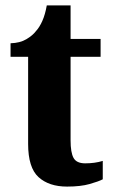

<svg xmlns="http://www.w3.org/2000/svg" viewBox="-20 -680 417 710"><path d="M228 10Q161 10 122.5 -25Q84 -60 84 -148V-470H19V-520Q54 -521 77.5 -535Q101 -549 113 -565Q126 -579 136.5 -602.5Q147 -626 153 -660H241V-536H352V-470H241V-161Q241 -116 252 -96Q263 -76 295 -76Q331 -76 360 -85V-17Q345 -9 311.5 0.5Q278 10 228 10Z"/></svg>

Font: Noto Serif Georgian Condensed ExtraBold
Style: Regular
Weight: 800
Width: 3
Designer: Monotype Design Team, Akaki Razmadze
Foundry: Google LLC
Version: Version 2.003; ttfautohint (v1.8.4.7-5d5b)